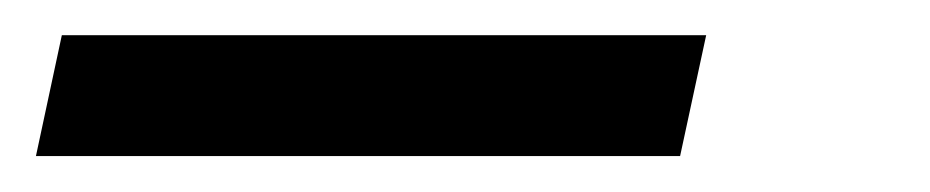

<svg xmlns="http://www.w3.org/2000/svg" viewBox="-36 -20 528 109"><path d="M-15.6 68.6 -0.9 0H364.9L350.1 68.6Z"/></svg>

Font: Mona Sans ExtraLight
Style: Italic
Weight: 200
Italic angle: -11.6951°
Designer: Deni Anggara
Foundry: GitHub
Version: Version 2.000